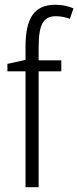

<svg xmlns="http://www.w3.org/2000/svg" viewBox="-20 -785 328 805"><path d="M237 -486V-532H142V-586C142 -682 161 -717 215 -717C234 -717 255 -713 273 -706L288 -750C266 -759 242 -765 212 -765C121 -765 87 -706 87 -588V-534L11 -517V-486H87V0H142V-486Z"/></svg>

Font: Noto Sans Thai Cond Light
Style: Regular
Weight: 300
Width: 3
Designer: Monotype Design Team
Foundry: Monotype Imaging Inc.
Version: Version 2.002